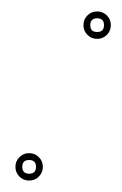

<svg xmlns="http://www.w3.org/2000/svg" viewBox="-20 -301 214 336"><path d="M43 -9Q43 -21 31 -21Q19 -21 19 -9Q19 3 31 3Q43 3 43 -9ZM7 -9Q7 -19 14 -26Q21 -33 31 -33Q41 -33 48 -26Q55 -19 55 -9Q55 1 48 8Q41 15 31 15Q21 15 14 8Q7 1 7 -9ZM162 -257Q162 -269 150 -269Q138 -269 138 -257Q138 -245 150 -245Q162 -245 162 -257ZM126 -257Q126 -267 133 -274Q140 -281 150 -281Q160 -281 167 -274Q174 -267 174 -257Q174 -247 167 -240Q160 -233 150 -233Q140 -233 133 -240Q126 -247 126 -257Z"/></svg>

Font: FRB American Cursive Thin
Style: Italic
Weight: 100
Italic angle: -25°
Version: Version 2.0;Modular Font Editor K font №1